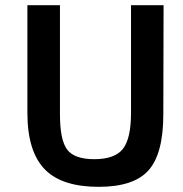

<svg xmlns="http://www.w3.org/2000/svg" viewBox="-20 -710 708 743"><path d="M612 -268Q612 -114 554 -50Q497 13 362 13Q222 13 156 -52Q86 -121 86 -273V-690H212V-268Q212 -168 240 -131Q268 -94 345 -94Q423 -94 455 -133Q487 -173 487 -273V-690H613Z"/></svg>

Font: Taylor Sans Upright Semi Bold
Style: Regular
Weight: 600
Italic angle: -8°
Designer: Natanael Gama
Version: Version 1.001 September 8, 2015